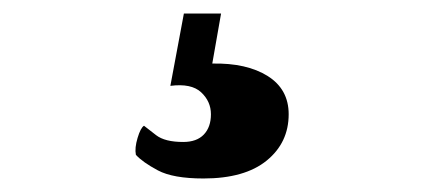

<svg xmlns="http://www.w3.org/2000/svg" viewBox="-20 -37 640 284"><path d="M307 -17 294 57Q345 56 376 75.5Q407 95 407 132Q407 174 374.5 200.5Q342 227 281 227Q236 227 213.5 215Q191 203 181 192Q179 182 183.5 167Q188 152 193 149Q198 153 211 163Q224 173 251 173Q271 173 281.5 162Q292 151 292 132Q292 113 277.5 99.5Q263 86 232 90L252 -17Z"/></svg>

Font: Arima Thin
Style: Regular
Weight: 100
Designer: Joana Correia and Natanael Gama
Foundry: NDISCOVER
Version: Version 1.101;gftools[0.9.23]